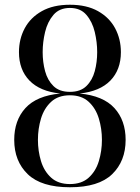

<svg xmlns="http://www.w3.org/2000/svg" viewBox="-20 -780 590 810"><path d="M40 -190Q40 -272 87.2 -324Q134.5 -376 234 -385.5Q148.5 -394.5 104.2 -440.2Q60 -486 60 -560Q60 -615 84.2 -660.5Q108.5 -706 156.5 -733Q204.5 -760 275 -760Q345.5 -760 393.5 -733Q441.5 -706 465.8 -660.5Q490 -615 490 -560Q490 -486 445.8 -440.2Q401.5 -394.5 316 -385.5Q415.5 -376 462.8 -324Q510 -272 510 -190Q510 -100 453 -45Q396 10 275 10Q154.5 10 97.2 -45Q40 -100 40 -190ZM160 -560Q160 -518 170.2 -479.8Q180.5 -441.5 205.5 -417Q230.5 -392.5 275 -392.5Q319.5 -392.5 344.5 -417Q369.5 -441.5 379.8 -479.8Q390 -518 390 -560Q390 -602 379.8 -645Q369.5 -688 344.5 -717.2Q319.5 -746.5 275 -746.5Q230.5 -746.5 205.5 -717.2Q180.5 -688 170.2 -645Q160 -602 160 -560ZM140 -190Q140 -143 153 -100.2Q166 -57.5 195.8 -30.5Q225.5 -3.5 275 -3.5Q324.5 -3.5 354.2 -30.5Q384 -57.5 397 -100.2Q410 -143 410 -190Q410 -237 397 -280Q384 -323 354.2 -350.5Q324.5 -378 275 -378Q225.5 -378 195.8 -350.5Q166 -323 153 -280Q140 -237 140 -190Z"/></svg>

Font: Bodoni* 16
Style: Regular
Weight: 400
Version: Version 2.2